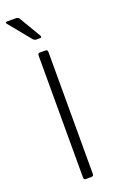

<svg xmlns="http://www.w3.org/2000/svg" viewBox="-166 -876 557 917"><g transform="rotate(-20 113.0 -418.0)"><path d="M126 -707H106Q96 -707 89 -716L0 -825Q-9 -836 5 -836H49Q62 -836 67 -825L130 -719Q136 -707 126 -707ZM140 -631V-12Q140 0 129 0H100Q90 0 90 -12V-631Q90 -643 100 -643H129Q140 -643 140 -631Z"/></g></svg>

Font: Rajdhani
Style: Regular
Weight: 400
Designer: Satya Rajpurohit, Jyotish Sonowal
Foundry: Indian Type Foundry
Version: Version 1.201 February 1, 2022